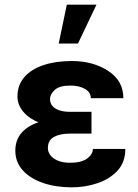

<svg xmlns="http://www.w3.org/2000/svg" viewBox="-20 -802 597 832"><path d="M255.9 -287.1H376.5V-223.1H284.7Q240.2 -223.1 213.9 -208.7Q187.5 -194.3 187.5 -160.2Q187.5 -144 198.2 -129.6Q209 -115.2 230.5 -106Q252 -96.7 284.2 -96.7Q332 -96.7 357.2 -114.7Q382.3 -132.8 382.3 -156.7H523Q523 -98.6 488.8 -62Q454.6 -25.4 401.4 -7.8Q348.1 9.8 291.5 9.8Q221.7 9.8 166.3 -9.3Q110.8 -28.3 78.6 -64Q46.4 -99.6 46.4 -149.4Q46.4 -193.4 71.5 -224.1Q96.7 -254.9 143.6 -271Q190.4 -287.1 255.9 -287.1ZM376.5 -252H255.9Q196.8 -252 151.6 -269.8Q106.4 -287.6 81.1 -317.6Q55.7 -347.7 55.7 -383.8Q55.7 -433.6 85.7 -468Q115.7 -502.4 168.7 -520Q221.7 -537.6 291.5 -537.6Q382.8 -537.6 448.7 -494.9Q514.6 -452.1 514.6 -376.5H373.5Q373.5 -402.3 348.1 -416.7Q322.8 -431.2 284.7 -431.2Q238.3 -431.2 217.5 -412.6Q196.8 -394 196.8 -372.6Q196.8 -355.5 206.8 -343.3Q216.8 -331.1 236.3 -324.2Q255.9 -317.4 284.7 -317.4H376.5ZM234.4 -613.3 269.5 -781.7H398L317.9 -613.3Z"/></svg>

Font: RobotoDEMO
Style: Regular
Weight: 400
Designer: Christian Robertson
Foundry: Google
Version: Version 2.136